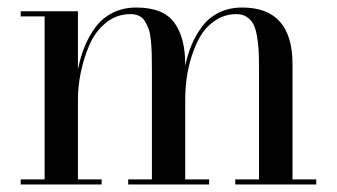

<svg xmlns="http://www.w3.org/2000/svg" viewBox="-20 -490 895 510"><path d="M35 -13.5H98.5V-446.5H35V-460H187V-305.5Q193.5 -338 204.5 -365.5Q215.5 -393 233.5 -417.5Q251.5 -442 279.2 -456Q307 -470 342 -470Q413.5 -470 442.8 -430.2Q472 -390.5 472 -319V-315Q478.5 -346.5 489.5 -372.2Q500.5 -398 518 -421Q535.5 -444 562.5 -457Q589.5 -470 623.5 -470Q757 -470 757 -319V-13.5H820V0H605V-13.5H668V-308Q668 -336.5 667 -355.8Q666 -375 662.5 -394.8Q659 -414.5 652.8 -426.2Q646.5 -438 635.2 -445.2Q624 -452.5 608.5 -452.5Q578 -452.5 553.5 -436.8Q529 -421 514.2 -397Q499.5 -373 489.5 -341.8Q479.5 -310.5 475.8 -281.8Q472 -253 472 -226V-13.5H535.5V0H320.5V-13.5H383.5V-308Q383.5 -332.5 383 -348.2Q382.5 -364 380.8 -382.5Q379 -401 375.2 -412Q371.5 -423 365.2 -433.2Q359 -443.5 349.2 -448Q339.5 -452.5 326.5 -452.5Q289.5 -452.5 261 -429.2Q232.5 -406 217.2 -370Q202 -334 194.5 -297.2Q187 -260.5 187 -226V-13.5H250V0H35Z"/></svg>

Font: Bodoni* 16pt
Style: Regular
Weight: 400
Version: Version 2.3